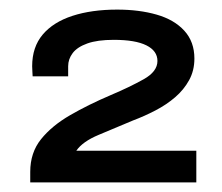

<svg xmlns="http://www.w3.org/2000/svg" viewBox="-20 -820 462 400"><path d="M43 -440V-462Q43 -502 65.5 -530Q88 -558 126 -580Q164 -602 211 -622Q251 -639 279.5 -655Q308 -671 308 -693Q308 -714 285 -725.5Q262 -737 217 -737Q183 -737 162 -729.5Q141 -722 131.5 -709.5Q122 -697 122 -682V-661H48Q48 -664 47.5 -670Q47 -676 47 -682Q47 -722 69 -748Q91 -774 131 -787Q171 -800 224 -800Q270 -800 306.5 -789.5Q343 -779 364 -756Q385 -733 385 -698Q385 -673 374 -653Q363 -633 345 -617.5Q327 -602 304 -590Q281 -578 257 -569Q219 -553 185.5 -539Q152 -525 139 -506H389V-440Z"/></svg>

Font: Archivo Expanded Medium
Style: Regular
Weight: 500
Width: 7
Designer: Hector Gatti
Foundry: Omnibus-Type
Version: Version 2.001